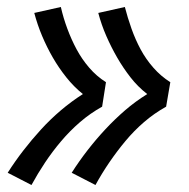

<svg xmlns="http://www.w3.org/2000/svg" viewBox="-20 -610 540 549"><path d="M253 -81 185 -116Q206 -149 230 -180Q254 -211 281 -240Q308 -269 337.5 -294.5Q367 -320 401 -341Q374 -362 353 -389Q332 -416 315 -445.5Q298 -475 284 -507Q270 -539 261 -573L337 -590Q345 -559 356 -528Q367 -497 382 -469Q397 -441 418.5 -416.5Q440 -392 467 -375L455 -305Q421 -286 392 -261Q363 -236 338.5 -206.5Q314 -177 292.5 -145.5Q271 -114 253 -81ZM70 -81 2 -116Q23 -149 47 -180Q71 -211 97.5 -240Q124 -269 154 -294.5Q184 -320 217 -341Q191 -362 169.5 -389Q148 -416 131 -445.5Q114 -475 100.5 -507Q87 -539 78 -573L154 -590Q161 -559 172.5 -528Q184 -497 199 -469Q214 -441 235 -416.5Q256 -392 283 -375L272 -305Q238 -286 209 -261Q180 -236 155 -206.5Q130 -177 109 -145.5Q88 -114 70 -81Z"/></svg>

Font: Iosevka Slab Medium
Style: Italic
Weight: 500
Italic angle: -9°
Monospace: yes
Designer: Belleve Invis
Foundry: Belleve Invis
Version: Version 11.1.0; ttfautohint (v1.8.3)